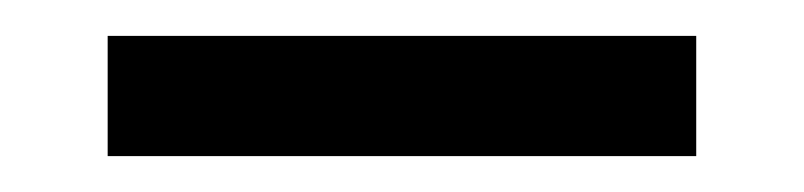

<svg xmlns="http://www.w3.org/2000/svg" viewBox="-20 -722 448 107"><path d="M40 -702H368V-635H40Z"/></svg>

Font: AtCorfu Sans
Style: AtCorfu Sans Regular
Weight: 400
Designer: Kostas Teopoulos
Foundry: Kostas Teopoulos
Version: Version 1.00 July 8, 2025, initial release